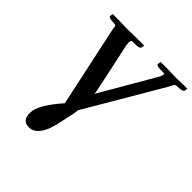

<svg xmlns="http://www.w3.org/2000/svg" viewBox="-224 -807 1179 1179"><g transform="rotate(45 365.5 -218.0)"><path d="M262 -51 151 -569 147 -591H148Q145 -608 143 -608Q136 -612 128 -612L108 -613Q97 -613 96 -614Q79 -621 79 -624L83 -646H137Q158 -645 181 -644.5Q204 -644 208 -644Q210 -644 227 -644.5Q244 -645 266.5 -645Q289 -645 308 -645.5Q327 -646 332 -646H356L353 -625Q350 -616 325 -613L285 -612Q281 -612 282 -614Q278 -608 276 -599L275 -595Q276 -588 276 -583.5Q276 -579 277 -574H276Q294 -492 312 -408.5Q330 -325 347 -242L351 -220Q354 -226 356.5 -232Q359 -238 363 -243L555 -574Q562 -584 563 -591Q564 -593 564 -595Q564 -597 565 -598L567 -610L571 -609Q568 -612 550 -612Q543 -612 533.5 -612.5Q524 -613 516 -613Q503 -616 499 -619Q495 -622 495 -624L499 -646H554Q575 -646 600 -645Q625 -644 629 -644Q630 -644 647.5 -644.5Q665 -645 683.5 -645.5Q702 -646 706 -646H731L730 -640L728 -625Q728 -622 712 -615Q708 -613 693 -613L677 -612Q668 -612 661 -608Q655 -605 650 -592Q649 -589 646 -583.5Q643 -578 638 -569L348 -75Q349 -68 348 -60.5Q347 -53 345 -45Q343 -32 340 -19Q337 -6 334 6Q332 16 330.5 24.5Q329 33 327 40Q319 83 304 125Q289 163 265.5 186.5Q242 210 210 210Q152 210 152 144Q152 138 153 134Q153 130 153.5 127Q154 124 154 121Q166 58 262 -51Z"/></g></svg>

Font: Libertinus Serif Semibold Italic
Style: Regular
Weight: 600
Italic angle: -11.5°
Designer: Philipp H. Poll, Khaled Hosny
Foundry: Caleb Maclennan
Version: Version 7.051;RELEASE